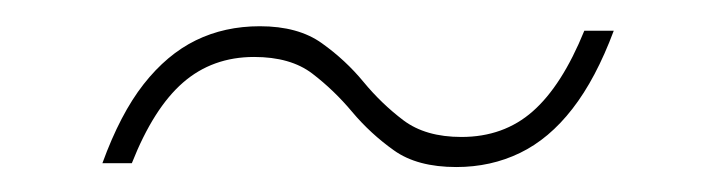

<svg xmlns="http://www.w3.org/2000/svg" viewBox="-20 -300 556 150"><path d="M459.5 -276Q445.5 -238.5 427.2 -215Q409 -191.5 386.2 -180.5Q363.5 -169.5 336.5 -169.5Q306 -169.5 287.8 -182.5Q269.5 -195.5 255.2 -212.5Q241 -229.5 224 -242.5Q207 -255.5 178.5 -255.5Q146 -255.5 123 -235.5Q100 -215.5 83 -172.5H60Q74 -211 92.2 -234.2Q110.5 -257.5 133 -268.5Q155.5 -279.5 183 -279.5Q213 -279.5 231.5 -266.2Q250 -253 264 -236Q278 -219 295.2 -206Q312.5 -193 340.5 -193Q373.5 -193 396.2 -213Q419 -233 436.5 -276Z"/></svg>

Font: Newsreader 16pt 16pt ExtraLight
Style: Italic
Weight: 250
Italic angle: -17°
Version: Version 1.003